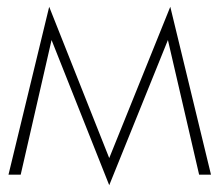

<svg xmlns="http://www.w3.org/2000/svg" viewBox="-20 -515 647 566"><path d="M5 0 125 -495 302 -49 482 -495 602 0H567L475 -397L302 31L132 -397L41 0Z"/></svg>

Font: Jost* Thin
Style: Regular
Weight: 200
Version: Version 3.7